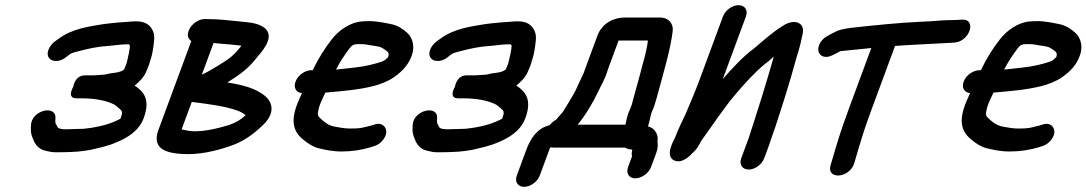

<svg xmlns="http://www.w3.org/2000/svg" viewBox="-20 -579 4210 744"><path d="M447.7 -121C447.6 -120.5 448.9 -119 424.5 -108.2C389.5 -93.6 350.2 -84.5 305.3 -80C291.6 -79.8 246.2 -78 236.8 -78C214.7 -78 206.3 -81.6 203.6 -85.3L195.2 -101.5C194.7 -103.6 194.2 -106.5 194.4 -109.9L194.8 -120.7C198.3 -174.7 102.2 -152.2 100.1 -94.1L99.6 -82.1C99.2 -69.2 100.6 -59.3 105.4 -46.9C112.4 -27.4 123.6 -1.2 158.3 5.6L176.6 9.5C184.6 11.2 195.3 11 203.9 11C232.7 11 277.1 10 305 5.7L330.5 1.7C331.1 1.6 332.3 1.3 333.2 1.1C367.4 -7.4 397.3 -11.9 436.7 -29.9C470 -44 517.8 -69.8 536.7 -121C562.8 -191.5 538.9 -223.4 501.8 -247.3C516.6 -259.3 538.7 -280.4 546.7 -302C549.8 -310.6 557.4 -323.9 561.5 -342.1C569 -363 571.8 -379.9 574.8 -401.4C579.6 -432.8 580.1 -452.8 563.6 -473.9C548.7 -493 524.7 -498 493.7 -495.9C456.5 -493.5 422 -490.9 381.7 -485.7C326.7 -476.3 259.9 -469.1 205 -427.3L191.8 -417.7C181.1 -409.9 171.9 -397.3 167.7 -386C152.3 -344.2 200 -329.2 234.3 -356.3L247.2 -366.4C254.6 -372.3 261.3 -374.8 282.5 -380C318 -389.9 360.9 -398.9 398.8 -401C420.1 -402.3 445.6 -407 464.5 -407C470 -407 474.9 -407.6 479.6 -407.4C480.6 -406.4 482.3 -404.5 483.5 -402.6C483.6 -389.6 476.5 -356.8 471.1 -335.6L465.7 -321C464.2 -317 463.2 -314.6 461.1 -310.4C456.5 -305.4 445.4 -298.6 416.9 -295.9C399.8 -294.2 390.6 -290 386.2 -290C380.6 -290 349.8 -287 343.1 -287H309.1C270 -287 263.9 -243 263.9 -243C263.9 -243 236.6 -198 276.2 -198H296.2C348.9 -198 392.8 -189.2 422.9 -173.8C427.2 -171.9 448.5 -154.2 451.8 -148.5C453.1 -141.9 453.4 -138.9 451.5 -134C450.1 -130 448.4 -122.6 447.7 -121Z M711.1 -460C704.5 -442.2 708.3 -429.1 721.2 -419.8L593.7 -75C564.8 3.2 635.9 14.1 682.3 17.4C750.8 22.3 815.4 6.1 870.5 -12.6C923.2 -29.7 963.1 -59.8 998.4 -93.9C1043.5 -136.1 1039.4 -178 1009.6 -204.8C972.5 -237.6 918.9 -250.1 860.9 -259.4C910.9 -290.6 942.6 -313.2 979.3 -360.9C1004.1 -389.4 1049.7 -445.4 996.9 -476.6C968.9 -492.1 939.3 -492.6 907.9 -495.9C868.3 -500 829.1 -505 782.7 -505H771.7C749.8 -505 720.8 -486.1 711.1 -460ZM723.1 -184.1C788.9 -175.5 850.9 -168.2 901.1 -150.1C908 -147.8 921.5 -141.1 931.7 -132.6C915.2 -116.6 896.4 -104.9 869.5 -95.4C819 -79.7 749.2 -62.2 698.7 -74.5C691.8 -76 687.5 -76.5 683.7 -77.6ZM762.1 -289.5 807.5 -412.4C824.8 -410.8 845.4 -408.2 867.7 -407.1L906.1 -403.1C909.8 -402.8 911.1 -402.7 915.6 -401.6C884 -362 871.9 -353.5 821.8 -322.6C796.4 -307.3 777.1 -296.6 769 -292.8C767 -291.9 764.3 -290.6 762.1 -289.5Z M1282 -309.4C1298.3 -341 1316.3 -367.8 1335.6 -393C1347.3 -408.6 1356.8 -408 1377.9 -408C1385.1 -408 1393.4 -408 1411.3 -404.3C1442.8 -399.4 1452.8 -399.1 1464.7 -391C1483.8 -378.2 1489.4 -375.4 1484.1 -357.5C1471.1 -346.1 1470.4 -344 1459.5 -340.2C1433.7 -331.2 1393.5 -321.4 1359 -317.9C1335.1 -315.6 1307.4 -311.5 1282 -309.4ZM1150 -218.2C1147.7 -213.2 1145.1 -207.3 1141.9 -199.8C1106.3 -122.7 1109.6 -74.6 1154 -38.8C1174.7 -21.5 1193.9 -9.7 1214.2 -4.6C1239.6 1.4 1268.5 8 1303 8C1344.6 8 1381 2.1 1416.3 -8.4L1428 -12.1C1455.9 -19.4 1475.6 -46.5 1476.8 -66.2C1477.9 -84.8 1463.1 -106.7 1431.1 -96.5L1419.8 -92.8C1412 -90.9 1403.5 -88.8 1391.9 -86C1375.3 -81.5 1359.4 -81 1335 -81C1325 -81 1314.8 -81.9 1303.8 -83.7C1264.5 -89.9 1255.5 -91.3 1229.4 -112.9C1208.3 -131.7 1209 -132.1 1216.3 -163.4C1221.3 -179.4 1231.2 -200.8 1240.7 -220.2C1302.6 -225.6 1369.4 -230.6 1428.8 -246C1450.4 -251.5 1481 -262.4 1506.2 -279.5C1524.6 -292.1 1553.9 -316 1568.2 -347.1C1593.4 -395.3 1578.3 -433.8 1557.9 -451.8C1544.7 -463.5 1526.5 -478.1 1500.3 -484.5C1483.1 -488.2 1436.9 -498.3 1408.1 -497C1399.3 -497 1389.8 -496.7 1381.5 -495.9C1337 -492.6 1292.3 -461.5 1265.4 -426.3C1239.4 -392.9 1214.1 -353.9 1191.9 -307H1186.5C1163.5 -307 1134.9 -289 1125.3 -263C1116.5 -239.4 1127.1 -220.6 1150 -218.2Z M1926.7 -121C1926.6 -120.5 1927.9 -119 1903.5 -108.2C1868.5 -93.6 1829.2 -84.5 1784.3 -80C1770.6 -79.8 1725.2 -78 1715.8 -78C1693.7 -78 1685.3 -81.6 1682.6 -85.3L1674.2 -101.5C1673.7 -103.6 1673.2 -106.5 1673.4 -109.9L1673.8 -120.7C1677.3 -174.7 1581.2 -152.2 1579.1 -94.1L1578.6 -82.1C1578.2 -69.2 1579.6 -59.3 1584.4 -46.9C1591.4 -27.4 1602.6 -1.2 1637.3 5.6L1655.6 9.5C1663.6 11.2 1674.3 11 1682.9 11C1711.7 11 1756.1 10 1784 5.7L1809.5 1.7C1810.1 1.6 1811.3 1.3 1812.2 1.1C1846.4 -7.4 1876.3 -11.9 1915.7 -29.9C1949 -44 1996.8 -69.8 2015.7 -121C2041.8 -191.5 2017.9 -223.4 1980.8 -247.3C1995.6 -259.3 2017.7 -280.4 2025.7 -302C2028.8 -310.6 2036.4 -323.9 2040.5 -342.1C2048 -363 2050.8 -379.9 2053.8 -401.4C2058.6 -432.8 2059.1 -452.8 2042.6 -473.9C2027.7 -493 2003.7 -498 1972.7 -495.9C1935.5 -493.5 1901 -490.9 1860.7 -485.7C1805.7 -476.3 1738.9 -469.1 1684 -427.3L1670.8 -417.7C1660.1 -409.9 1650.9 -397.3 1646.7 -386C1631.3 -344.2 1679 -329.2 1713.3 -356.3L1726.2 -366.4C1733.6 -372.3 1740.3 -374.8 1761.5 -380C1797 -389.9 1839.9 -398.9 1877.8 -401C1899.1 -402.3 1924.6 -407 1943.5 -407C1949 -407 1953.9 -407.6 1958.6 -407.4C1959.6 -406.4 1961.3 -404.5 1962.5 -402.6C1962.6 -389.6 1955.5 -356.8 1950.1 -335.6L1944.7 -321C1943.2 -317 1942.2 -314.6 1940.1 -310.4C1935.5 -305.4 1924.4 -298.6 1895.9 -295.9C1878.8 -294.2 1869.6 -290 1865.2 -290C1859.6 -290 1828.8 -287 1822.1 -287H1788.1C1749 -287 1742.9 -243 1742.9 -243C1742.9 -243 1715.6 -198 1755.2 -198H1775.2C1827.9 -198 1871.8 -189.2 1901.9 -173.8C1906.2 -171.9 1927.5 -154.2 1930.8 -148.5C1932.1 -141.9 1932.4 -138.9 1930.5 -134C1929.1 -130 1927.4 -122.6 1926.7 -121Z M2426 0C2426 0 2427.6 0.1 2430 2.3C2428.9 11.3 2426.1 15.4 2429.1 26.9L2413.9 68C2405 91.9 2417 112 2441.6 112C2464.9 112 2493.4 93.6 2502.9 68L2523.2 13C2529.8 -4.8 2529.6 -20.3 2527.6 -32.4C2530.6 -48.7 2525.6 -62.7 2517.1 -73.2C2509.4 -82.3 2501.7 -86.1 2491 -89.4C2498.6 -112.2 2500.2 -130.4 2505.6 -145C2507.1 -148.9 2510.5 -155.5 2512.5 -161C2515.3 -168.4 2517.2 -174.4 2519.3 -182.1L2524.5 -199L2530 -219.5C2551.5 -299.1 2578.1 -387 2586.6 -457.8C2590.6 -486.4 2571.2 -511 2539 -511H2399C2359.4 -511 2313 -489.6 2295.1 -441L2244.8 -305C2242.8 -299.7 2244.5 -301.4 2240.6 -293.4C2233.1 -276.7 2229.8 -270.9 2221.7 -253.2L2211.7 -231.4C2203 -213 2175.7 -168.2 2162.3 -147.3C2158.7 -141.5 2146.1 -129.1 2134.5 -114.8C2133.5 -114.1 2122.9 -109.8 2109.1 -93.6C2059 -82.1 2033.5 -36.5 2020 0L1982.7 101C1973.3 126.3 1987.4 145 2010.9 145C2034.3 145 2062.3 126.3 2071.7 101L2109 0C2110 -2.8 2110.7 -4.5 2112 -7.7C2119.1 -7.2 2125.7 -7 2131.6 -7H2402.5C2410 -2 2418 0 2426 0ZM2490.6 -422C2488.6 -403.3 2484 -381.7 2479.1 -362.1C2466.1 -310.7 2446.8 -243.3 2432.5 -190.3L2428.5 -174.5L2424.7 -164.2C2421.6 -157.4 2418.8 -151 2416.6 -145C2410 -127.1 2406.6 -113.1 2403.7 -96H2218.4C2246.6 -128.9 2279.1 -183.4 2297.3 -222.7C2308.8 -247.8 2325.8 -274.4 2335.4 -309.4L2377 -422Z M2781.4 -515 2690.1 -268C2677.9 -234.9 2652.3 -173 2637.5 -139C2622.7 -107.3 2608.9 -80.6 2596.7 -47.9C2591.6 -36.3 2554.2 25.6 2592.7 42.8C2627 58.2 2662.2 15 2662.2 15C2683.3 -2.6 2691.5 -23.5 2697.1 -32.8C2737.6 -88.7 2784.6 -160.2 2827.3 -210.2C2865.4 -255.7 2903.8 -297.4 2943.3 -330.6C2955.5 -339 2968.2 -350.6 2978.5 -359.6C2949.9 -258 2915.6 -149.5 2880.7 -42.5L2852.4 34C2842.8 60 2858.1 78 2881.2 78C2905.5 78 2932.4 58.3 2941.4 34L2957.7 -10C2961.6 -20.6 2965.2 -31.2 2969.9 -45.6C2973.2 -54.8 2978.9 -71 2985.6 -90.9C3013.1 -174.4 3040.9 -262.2 3062.8 -343.1C3072.5 -375.2 3082 -405.9 3087.3 -434.6C3089.1 -444.6 3099.3 -471.2 3080.4 -486.3C3063.7 -499.6 3035.8 -493.8 3015.3 -480C2971.6 -453.2 2937.5 -421.2 2902.4 -391.9C2858.1 -359.1 2818.1 -315.4 2780.7 -272.4L2870.4 -515C2880.1 -541 2864.8 -559 2841.7 -559C2817.4 -559 2790.4 -539.3 2781.4 -515Z M3664.4 -413.1 3678.9 -414.1C3738.6 -418.2 3766.9 -508.3 3705.4 -502.9L3690.9 -501.9C3681.3 -501.3 3671.4 -501 3661.3 -501C3623.7 -501 3598.7 -496.1 3552.1 -495C3457.6 -490.6 3372.5 -481.3 3283.4 -471.8C3246 -466.9 3231.9 -464.7 3202.6 -448.6L3187.2 -440.1C3158 -425.3 3147 -395.8 3151.8 -378.8C3156.4 -362.7 3176.8 -349.4 3208.2 -366.1L3223.3 -373.7C3244.4 -384.3 3225 -378.9 3260.6 -383.2C3292.1 -386.5 3323.9 -389.8 3356.3 -392.9L3270.2 -160C3233.5 -60.8 3225 -27.8 3202.8 46.8L3198.6 60.8C3181.2 119 3273.8 112.3 3290.6 51.9L3294.1 40.1C3316.7 -35.6 3323.2 -62.9 3359.2 -160L3448.3 -401C3520.1 -406.4 3596.9 -408.9 3664.4 -413.1Z M3871 -309.4C3887.3 -341 3905.3 -367.8 3924.6 -393C3936.3 -408.6 3945.8 -408 3966.9 -408C3974.1 -408 3982.4 -408 4000.3 -404.3C4031.8 -399.4 4041.8 -399.1 4053.7 -391C4072.8 -378.2 4078.4 -375.4 4073.1 -357.5C4060.1 -346.1 4059.4 -344 4048.5 -340.2C4022.7 -331.2 3982.5 -321.4 3948 -317.9C3924.1 -315.6 3896.4 -311.5 3871 -309.4ZM3739 -218.2C3736.7 -213.2 3734.1 -207.3 3730.9 -199.8C3695.3 -122.7 3698.6 -74.6 3743 -38.8C3763.7 -21.5 3782.9 -9.7 3803.2 -4.6C3828.6 1.4 3857.5 8 3892 8C3933.6 8 3970 2.1 4005.3 -8.4L4017 -12.1C4044.9 -19.4 4064.6 -46.5 4065.8 -66.2C4066.9 -84.8 4052.1 -106.7 4020.1 -96.5L4008.8 -92.8C4001 -90.9 3992.5 -88.8 3980.9 -86C3964.3 -81.5 3948.4 -81 3924 -81C3914 -81 3903.8 -81.9 3892.8 -83.7C3853.5 -89.9 3844.5 -91.3 3818.4 -112.9C3797.3 -131.7 3798 -132.1 3805.3 -163.4C3810.3 -179.4 3820.2 -200.8 3829.7 -220.2C3891.6 -225.6 3958.4 -230.6 4017.8 -246C4039.4 -251.5 4070 -262.4 4095.2 -279.5C4113.6 -292.1 4142.9 -316 4157.2 -347.1C4182.4 -395.3 4167.3 -433.8 4146.9 -451.8C4133.7 -463.5 4115.5 -478.1 4089.3 -484.5C4072.1 -488.2 4025.9 -498.3 3997.1 -497C3988.3 -497 3978.8 -496.7 3970.5 -495.9C3926 -492.6 3881.3 -461.5 3854.4 -426.3C3828.4 -392.9 3803.1 -353.9 3780.9 -307H3775.5C3752.5 -307 3723.9 -289 3714.3 -263C3705.5 -239.4 3716.1 -220.6 3739 -218.2Z"/></svg>

Font: Just Breathe
Style: BdObl7
Weight: 400
Foundry: Cannot Into Space Fonts
Version: Version 0.72